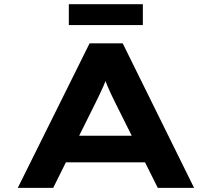

<svg xmlns="http://www.w3.org/2000/svg" viewBox="-20 -910 1026 930"><path d="M66.2 0 413.9 -700H574.4L920.1 0H744.3L536.8 -415.4Q526.1 -437.3 516.8 -456.7Q507.5 -476.1 499.9 -494.7Q492.2 -513.3 485.4 -531.9Q478.5 -550.4 472.3 -570.4L510.6 -570.8Q503.9 -550.3 496.5 -530.7Q489.2 -511.1 480.7 -492.1Q472.3 -473.1 463 -453.8Q453.7 -434.4 443.6 -413.7L237.6 0ZM226.6 -123.8 282.9 -252.5H701.9L725.2 -123.8ZM313.4 -788.7V-889.6H671.9V-788.7Z"/></svg>

Font: Lexend Zetta
Style: Regular
Weight: 400
Designer: Bonnie Shaver-Troup, Thomas Jockin
Foundry: Lexend
Version: Version 1.007